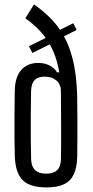

<svg xmlns="http://www.w3.org/2000/svg" viewBox="-20 -826 412 854"><path d="M187 7.6Q113.9 7.6 81.5 -24.2Q49 -56 45.9 -129Q44.9 -167.7 44.4 -213.1Q43.9 -258.6 44.4 -310.9Q44.8 -363.2 45.7 -422.4Q46.8 -483 74.4 -514.6Q102 -546.1 150.2 -546.1Q186 -546.1 211 -528.6Q236 -511 238.9 -485.4Q245.4 -479 254.5 -467.5Q263.7 -455.9 262.9 -443.8L251.6 -421.6Q249.8 -452.4 230.2 -468.7Q210.6 -485.1 178.4 -485.1Q148.5 -485.1 133.9 -469.7Q119.2 -454.3 118.2 -421Q117.3 -363.9 116.9 -310.8Q116.4 -257.8 116.9 -209.4Q117.4 -161.1 118.4 -117.7Q119.8 -84.8 136.2 -69.2Q152.6 -53.6 186.4 -53.6Q218.1 -53.6 234.2 -69.2Q250.3 -84.8 251 -117.7Q252.3 -181.1 251.9 -257.9Q251.6 -334.7 251 -407.8Q250.9 -473.3 239.9 -524.5Q228.8 -575.8 208.4 -615.8Q188 -655.8 158.8 -687.3Q129.6 -718.9 92.8 -744.6L131.3 -806.4Q178.8 -773.3 214.2 -734.8Q249.5 -696.3 273.3 -647.6Q297 -599 309.5 -535.6Q321.9 -472.2 323.5 -388.5Q324.1 -343.5 324.1 -297.5Q324.2 -251.5 324.1 -208.4Q324.1 -165.2 323.5 -129Q322.3 -80.4 308 -50.3Q293.8 -20.2 264.3 -6.3Q234.9 7.6 187 7.6ZM234.5 -476 230.9 -504.2H260V-477.2ZM123.9 -590.4 108.7 -620.5 206.7 -668.5 223.6 -639.8ZM242.9 -653.8 226.3 -683.1 306.2 -722.7 321 -692.6Z"/></svg>

Font: Big Shoulders Stencil Thin
Style: Regular
Weight: 100
Designer: Patric King
Foundry: XO Type Co
Version: Version 2.001